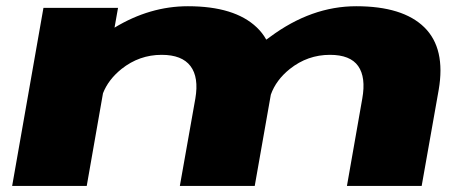

<svg xmlns="http://www.w3.org/2000/svg" viewBox="-20 -612 1548 632"><path d="M20 0 123 -586H368.5L357 -521Q473.5 -591.5 598.5 -591.5Q752 -591.5 825 -522Q844 -504 856.5 -481.5Q862.5 -486 869 -490.5Q1005 -591.5 1152.5 -591.5Q1306 -591.5 1376.8 -522Q1447.5 -452.5 1424 -316L1368 0H1122L1172.5 -287.5Q1185 -357.5 1159 -394.5Q1133 -431.5 1066 -431.5Q992.5 -431.5 934 -385Q888.5 -348.5 871.5 -300.5L818.5 0H572L623 -287.5Q635 -357.5 607 -394.5Q579 -431.5 512 -431.5Q438.5 -431.5 380 -385Q336.5 -350 319 -305L265.5 0Z"/></svg>

Font: Anybody UltraExpanded ExtraBold
Style: Italic
Weight: 800
Width: 9
Italic angle: -10°
Designer: Tyler Finck
Foundry: Etcetera Type Company
Version: Version 1.010; ttfautohint (v1.8.3) -l 8 -r 50 -G 200 -x 14 